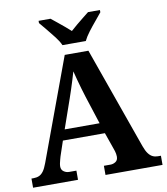

<svg xmlns="http://www.w3.org/2000/svg" viewBox="-98 -1012 950 1094"><g transform="rotate(-10 376.5 -465.5)"><path d="M4 0V-53H16Q34 -53 48 -59Q62 -65 73.5 -80.5Q85 -96 96 -126L313 -714H450L659 -125Q669 -97 680.5 -81.5Q692 -66 705.5 -59.5Q719 -53 735 -53H753V0H423V-53H462Q477 -53 491 -62Q505 -71 505 -92Q505 -100 503.5 -108Q502 -116 500 -123Q498 -130 496 -135L461 -235H218L189 -149Q187 -141 184 -131Q181 -121 179 -110.5Q177 -100 177 -92Q177 -73 191 -63Q205 -53 222 -53H264V0ZM239 -296H441L388 -460Q381 -483 373 -509.5Q365 -536 358 -563Q351 -590 345 -613Q339 -592 331 -566Q323 -540 314.5 -514Q306 -488 298 -465ZM310 -771Q300 -794 279.5 -820.5Q259 -847 237.5 -873Q216 -899 200 -918V-931H269Q283 -920 302.5 -904Q322 -888 342 -871.5Q362 -855 377 -841Q392 -855 412 -871.5Q432 -888 452 -904Q472 -920 486 -931H555V-918Q540 -899 518 -873Q496 -847 476 -820.5Q456 -794 445 -771Z"/></g></svg>

Font: Noto Serif Armenian
Style: Regular
Weight: 400
Designer: Monotype Design Team
Foundry: Monotype Imaging Inc.
Version: Version 2.007